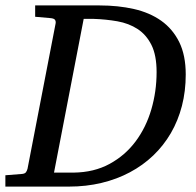

<svg xmlns="http://www.w3.org/2000/svg" viewBox="-35 -691 726 711"><path d="M544.9 -423.8Q544.9 -486.3 525.9 -524.4Q506.8 -562.5 474.6 -583.5Q442.4 -604.5 399.9 -612.1Q357.4 -619.6 311 -621.1H274.9L165 -51.8H237.8Q313.5 -52.7 371.1 -84.2Q428.7 -115.7 467.3 -167.5Q505.9 -219.2 525.4 -285.9Q544.9 -352.5 544.9 -423.8ZM652.8 -415Q652.8 -353.5 638.7 -298.8Q624.5 -244.1 597.7 -198Q570.8 -151.9 532.5 -115.2Q494.1 -78.6 446 -53Q397.9 -27.3 341.1 -13.7Q284.2 0 220.2 0H-15.1V-42L46.9 -46.9Q56.6 -47.9 60.5 -52.5Q64.5 -57.1 66.9 -65.9L170.9 -604Q172.4 -612.3 168.5 -617.7Q164.6 -623 150.9 -624L95.2 -628.9V-670.9H334Q402.3 -670.9 460.7 -657.7Q519 -644.5 561.8 -614.3Q604.5 -584 628.7 -535.2Q652.8 -486.3 652.8 -415Z"/></svg>

Font: Charis SIL Eur
Style: Italic
Weight: 400
Italic angle: -11°
Foundry: SIL International
Version: Version 5.000